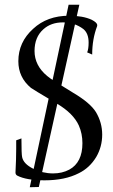

<svg xmlns="http://www.w3.org/2000/svg" viewBox="-20 -738 476 806"><path d="M105 48 268 -718H313L143 47ZM167 19Q90 19 52 -1Q45 -5 45 -14Q48 -71 48 -113V-149L70 -157Q70 -90 73 -78Q79 -50 119 -30Q159 -10 203 -10Q241 -10 271 -26Q326 -56 326 -137Q326 -177 311 -211Q288 -262 219 -303Q167 -334 139.5 -350.5Q112 -367 110 -369Q57 -413 57 -481Q57 -561 119 -617Q178 -672 270 -672H271Q328 -672 365 -655Q388 -643 388 -633V-629Q367 -574 367 -509L346 -518Q352 -533 352 -559Q352 -598 330 -616Q293 -644 244 -644Q194 -644 162 -615Q125 -582 125 -524Q125 -463 178 -419Q187 -411 214.5 -393.5Q242 -376 288 -348Q359 -306 383 -267Q409 -223 409 -173Q409 -122 384 -79Q356 -33 311 -11Q253 19 167 19Z"/></svg>

Font: Gideon Roman
Style: Regular
Weight: 400
Designer: Robert E. Leuschke
Foundry: Robert E. Leuschke
Version: Version 2.010